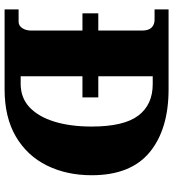

<svg xmlns="http://www.w3.org/2000/svg" viewBox="21 -775 754 836"><g transform="rotate(90 398.0 -357.0)"><path d="M21 0V-61H74Q92 -61 102.5 -77Q113 -93 113 -115V-339H38V-408H113V-599Q113 -627 100 -640Q87 -653 66 -653H21V-714H369Q543 -714 643 -631.5Q743 -549 743 -379Q743 -270 700.5 -184Q658 -98 574.5 -49Q491 0 369 0ZM345 -70Q406 -70 447 -108.5Q488 -147 509.5 -216.5Q531 -286 531 -379Q531 -519 483.5 -582Q436 -645 346 -645H312V-408H404V-339H312V-70Z"/></g></svg>

Font: Noto Serif Devanagari Black
Style: Regular
Weight: 900
Designer: Universal Thirst, Indian Type Foundry and the Monotype Design Team
Foundry: Monotype Imaging Inc.
Version: Version 2.004; ttfautohint (v1.8.4.7-5d5b)